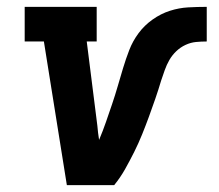

<svg xmlns="http://www.w3.org/2000/svg" viewBox="-20 -540 640 560"><path d="M175 0 108 -419H52V-520H262V-419H233L264 -173Q265 -163 266 -153Q267 -143 269 -132Q280 -158 289 -184Q298 -210 307 -236.5Q316 -263 323.5 -289Q331 -315 339 -341.5Q347 -368 357 -394Q367 -420 384 -443Q401 -466 425 -483Q449 -500 475.5 -508.5Q502 -517 529 -518.5Q556 -520 583 -520V-419Q567 -419 551.5 -417.5Q536 -416 521 -409Q506 -402 494 -390.5Q482 -379 474 -365Q466 -351 460.5 -335.5Q455 -320 450 -305Q442 -278 433 -252Q424 -226 414.5 -200Q405 -174 394.5 -148Q384 -122 371.5 -97Q359 -72 345 -47Q331 -22 313 0Z"/></svg>

Font: Iosevka Etoile Oblique
Style: Bold
Weight: 700
Italic angle: -9°
Designer: Belleve Invis
Foundry: Belleve Invis
Version: Version 15.5.2; ttfautohint (v1.8.4)